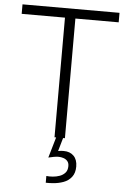

<svg xmlns="http://www.w3.org/2000/svg" viewBox="-62 -752 692 1047"><g transform="rotate(5 283.5 -228.0)"><path d="M255 0V-655H18V-707H549V-655H312V0ZM267 250Q257 251 248 251Q239 251 229 251V214Q244 216 264 214.5Q284 213 302 206.5Q320 200 332 186.5Q344 173 344 150Q344 133 335.5 123Q327 113 313.5 108.5Q300 104 286 104Q275 104 259 107Q243 110 231 113L268 -14H306L281 73Q290 71 297 70.5Q304 70 312 70Q346 70 366.5 90.5Q387 111 387 149Q387 184 370 206Q353 228 325.5 238Q298 248 267 250Z"/></g></svg>

Font: Onest ExtraLight
Style: Regular
Weight: 250
Designer: Dmitri Voloshin, Andrey Kudryavtsev
Foundry: Dmitri Voloshin, Andrey Kudryavtsev
Version: Version 1.000;gftools[0.9.33]